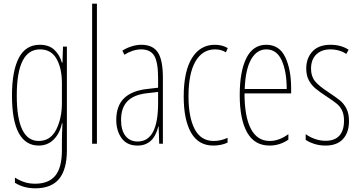

<svg xmlns="http://www.w3.org/2000/svg" viewBox="-20 -780 1947 1042"><path d="M316 -440H319L322 -527H343V35Q343 139 301 190.5Q259 242 171 242Q109 242 61 212V184Q89 201 114.5 209Q140 217 171 217Q244 217 280 173.5Q316 130 316 35V-12Q316 -50 319 -111H316Q305 -57 272 -23.5Q239 10 190 10Q119 10 82 -57.5Q45 -125 45 -262Q45 -394 82 -465.5Q119 -537 196 -537Q246 -537 275 -509.5Q304 -482 316 -440ZM71 -262Q71 -15 190 -15Q254 -15 285 -76.5Q316 -138 316 -221V-329Q316 -409 287 -460.5Q258 -512 197 -512Q71 -512 71 -262Z M480 0V-760H506V0Z M864 -358V0H844L841 -93H839Q814 10 726 10Q669 10 640 -30Q611 -70 611 -129Q611 -206 653.5 -247Q696 -288 778 -297L838 -304V-355Q838 -443 817 -477.5Q796 -512 746 -512Q702 -512 655 -483L644 -505Q667 -520 694.5 -528.5Q722 -537 747 -537Q809 -537 836.5 -496Q864 -455 864 -358ZM777 -274Q706 -266 671.5 -230.5Q637 -195 637 -129Q637 -73 661 -42.5Q685 -12 727 -12Q838 -12 838 -220V-281Z M977 -256Q977 -392 1021.5 -464.5Q1066 -537 1146 -537Q1186 -537 1216 -519L1206 -496Q1181 -512 1147 -512Q1079 -512 1041 -447Q1003 -382 1003 -257Q1003 -144 1036.5 -79.5Q1070 -15 1140 -15Q1178 -15 1215 -32V-6Q1181 10 1137 10Q1057 10 1017 -60Q977 -130 977 -256Z M1560 -301V-273H1307Q1307 -147 1341.5 -81Q1376 -15 1444 -15Q1495 -15 1545 -52V-22Q1498 10 1443 10Q1361 10 1321 -61.5Q1281 -133 1281 -264Q1281 -392 1317 -464.5Q1353 -537 1425 -537Q1496 -537 1528 -470Q1560 -403 1560 -301ZM1308 -297H1536Q1536 -392 1509 -452Q1482 -512 1425 -512Q1374 -512 1343 -458Q1312 -404 1308 -297Z M1747 10Q1714 10 1686 1Q1658 -8 1639 -21V-52Q1661 -36 1689 -26Q1717 -16 1747 -16Q1797 -16 1822 -44Q1847 -72 1847 -125Q1847 -158 1836.5 -180Q1826 -202 1808.5 -216.5Q1791 -231 1756 -254Q1716 -280 1693 -299Q1670 -318 1656 -344.5Q1642 -371 1642 -408Q1642 -464 1675.5 -500.5Q1709 -537 1774 -537Q1831 -537 1872 -510L1859 -487Q1843 -499 1820 -505.5Q1797 -512 1773 -512Q1725 -512 1696.5 -484.5Q1668 -457 1668 -407Q1668 -366 1689.5 -339.5Q1711 -313 1762 -280Q1804 -252 1825 -235Q1846 -218 1860 -191Q1874 -164 1874 -123Q1874 -61 1841.5 -25.5Q1809 10 1747 10Z"/></svg>

Font: Noto Sans Display Thin Cond
Style: Regular
Weight: 250
Width: 3
Designer: Monotype Design team
Foundry: Monotype Imaging Inc.
Version: Version 1.000